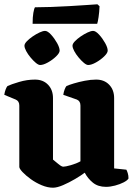

<svg xmlns="http://www.w3.org/2000/svg" viewBox="-20 -871 626 895"><path d="M227 4Q202 4 174.5 -7.5Q147 -19 123.5 -36Q100 -53 85 -69Q70 -85 70 -93V-379Q70 -400 53 -407L0 -429Q2 -443 6.5 -454.5Q11 -466 15 -470Q32 -478 69 -489Q106 -500 143 -500Q181 -500 204 -476Q227 -452 227 -414V-127Q237 -119 252 -106.5Q267 -94 275 -94Q285 -94 310 -101Q335 -108 355 -119V-379Q355 -400 338 -407L275 -429Q277 -443 281.5 -454.5Q286 -466 290 -470Q301 -475 324 -482Q347 -489 375 -494.5Q403 -500 428 -500Q466 -500 489 -476Q512 -452 512 -414V-86L569 -80Q572 -75 575.5 -64Q579 -53 579 -39Q574 -30 556.5 -21Q539 -12 516.5 -6Q494 0 474 0Q437 0 413 -19.5Q389 -39 375 -66Q358 -53 330 -36.5Q302 -20 274 -8Q246 4 227 4ZM391 -568Q383 -568 371 -578Q359 -588 346.5 -603Q334 -618 326 -633Q318 -648 318 -658Q318 -667 329 -678.5Q340 -690 356 -701Q372 -712 388 -719.5Q404 -727 414 -727Q426 -727 442 -709.5Q458 -692 470 -670.5Q482 -649 482 -635Q482 -624 465.5 -608Q449 -592 427.5 -580Q406 -568 391 -568ZM167 -568Q159 -568 147 -578Q135 -588 122.5 -603Q110 -618 102 -633Q94 -648 94 -658Q94 -667 105 -678.5Q116 -690 132 -701Q148 -712 164 -719.5Q180 -727 190 -727Q202 -727 218 -709.5Q234 -692 246 -670.5Q258 -649 258 -635Q258 -624 241.5 -608Q225 -592 203.5 -580Q182 -568 167 -568ZM132 -760Q132 -792 135.5 -811.5Q139 -831 143 -837Q175 -837 217.5 -838.5Q260 -840 303.5 -842.5Q347 -845 382.5 -847.5Q418 -850 434 -851L444 -842Q443 -815 439.5 -791.5Q436 -768 433 -760Z"/></svg>

Font: Texturina 72pt Black
Style: Regular
Weight: 900
Designer: Guillermo Torres Carreño
Foundry: Omnibus-Type
Version: Version 1.002; ttfautohint (v1.8.3)